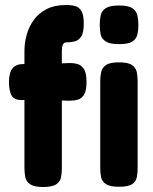

<svg xmlns="http://www.w3.org/2000/svg" viewBox="-20 -740 614 770"><path d="M152 10Q117 10 101 -1Q85 -12 81.5 -29.5Q78 -47 78 -67V-535Q78 -568 87 -600.5Q96 -633 115.5 -660Q135 -687 167 -703.5Q199 -720 247 -720Q263 -720 279 -716.5Q295 -713 305.5 -697.5Q316 -682 316 -645Q316 -608 305 -592.5Q294 -577 277.5 -573.5Q261 -570 245 -570Q241 -570 238 -568Q235 -566 232.5 -561.5Q230 -557 229 -550.5Q228 -544 228 -537V-64Q228 -45 224.5 -28Q221 -11 205 -0.5Q189 10 152 10ZM72 -483H171L252 -487Q271 -488 288 -484Q305 -480 316 -464Q327 -448 327 -411Q327 -377 317.5 -361Q308 -345 292.5 -340.5Q277 -336 257 -336L171 -339H68Q39 -338 27.5 -355.5Q16 -373 16 -412Q16 -448 30 -465.5Q44 -483 72 -483ZM457 9Q421 9 405 -1.5Q389 -12 385.5 -29.5Q382 -47 382 -66V-415Q382 -435 386 -452Q390 -469 405.5 -479.5Q421 -490 458 -490Q494 -490 509.5 -479Q525 -468 528.5 -451Q532 -434 532 -413V-65Q532 -46 528.5 -28.5Q525 -11 509.5 -1Q494 9 457 9ZM457 -563Q420 -563 403.5 -574Q387 -585 383.5 -603Q380 -621 380 -641Q380 -662 384 -679.5Q388 -697 404.5 -707.5Q421 -718 458 -718Q495 -718 511 -707Q527 -696 531 -678Q535 -660 535 -640Q535 -620 531 -602Q527 -584 511 -573.5Q495 -563 457 -563Z"/></svg>

Font: Fredoka Condensed SemiBold
Style: Regular
Weight: 600
Width: 3
Designer: Ben Nathan
Foundry: Milena B. Brandão, Ben Nathan
Version: Version 2.001